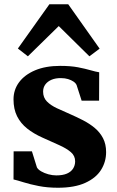

<svg xmlns="http://www.w3.org/2000/svg" viewBox="-20 -871 552 902"><path d="M252 11Q203 11 162.2 3Q121.5 -5 91.2 -14.5Q61 -24 43.5 -28L44 -160H130L153.5 -84.5Q159 -74.5 173.5 -66Q188 -57.5 207.2 -52.2Q226.5 -47 244.5 -47Q275 -47 294.5 -55.5Q314 -64 323.5 -79.2Q333 -94.5 333 -113Q333 -139 313 -156.2Q293 -173.5 258.5 -189Q224 -204.5 179.5 -224.5Q138 -243 107.5 -267.2Q77 -291.5 60.2 -325Q43.5 -358.5 43.5 -404Q43.5 -449.5 69.8 -484.8Q96 -520 145.2 -540.8Q194.5 -561.5 262.5 -561.5Q312 -561.5 346.8 -554.8Q381.5 -548 405.5 -541Q429.5 -534 446 -531.5L445.5 -398H363.5L340 -471Q336 -480.5 325.2 -487.8Q314.5 -495 299.8 -499.5Q285 -504 267 -504Q241.5 -504.5 222.5 -496.5Q203.5 -488.5 193 -474.2Q182.5 -460 182.5 -440.5Q182.5 -412.5 200.5 -394.2Q218.5 -376 247.5 -362.5Q276.5 -349 309 -335Q340 -321.5 370.5 -305.8Q401 -290 425.2 -269.8Q449.5 -249.5 464 -221.8Q478.5 -194 478.5 -156.5Q478.5 -110.5 454.5 -72.5Q430.5 -34.5 380.2 -11.8Q330 11 252 11ZM111 -606.5 64 -643 212 -851H300.5L448 -642.5L400 -606.5L256 -748.5Z"/></svg>

Font: Merriweather 36pt ExtraBold
Style: Regular
Weight: 800
Designer: Eben Sorkin
Foundry: Eben Sorkin
Version: Version 2.100